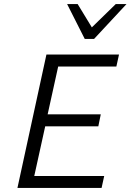

<svg xmlns="http://www.w3.org/2000/svg" viewBox="-20 -927 644 947"><path d="M66 0 209 -658H567L554 -599H267L215 -363H477L465 -304H203L149 -59H494L481 0ZM311 -907H363L433 -792L551 -907H604L444 -735H398Z"/></svg>

Font: LXGW Bright GB
Style: Italic
Weight: 400
Italic angle: -12°
Designer: Christian Thalmann (Catharsis Fonts)
Foundry: LXGW / Christian Thalmann (Catharsis Fonts) / Fontworks Inc.
Version: Version 5.510